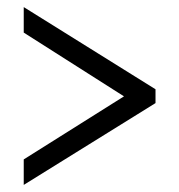

<svg xmlns="http://www.w3.org/2000/svg" viewBox="-20 -629 506 542"><path d="M47 -107V-179L330 -357L47 -537V-609L419 -377V-338Z"/></svg>

Font: Noto Serif Khmer Condensed SemiBold
Style: Regular
Weight: 600
Width: 3
Designer: Danh Hong and the Monotype Design Team
Foundry: Monotype Imaging Inc.
Version: Version 2.004; ttfautohint (v1.8.4.7-5d5b)